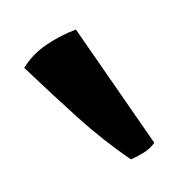

<svg xmlns="http://www.w3.org/2000/svg" viewBox="-38 -795 264 267"><g transform="rotate(-10 93.5 -661.5)"><path d="M164 -583Q157 -576 147 -572Q137 -568 128 -566Q95 -598 65 -636.5Q35 -675 4 -717Q19 -734 40.5 -743.5Q62 -753 84 -757Z"/></g></svg>

Font: Alike
Style: Regular
Weight: 400
Designer: Sveta Sebyakina
Foundry: Cyreal (www.cyreal.org)
Version: Version 1.301; ttfautohint (v1.8.4.7-5d5b)